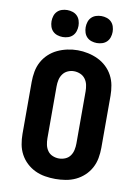

<svg xmlns="http://www.w3.org/2000/svg" viewBox="-103 -1032 806 1108"><g transform="rotate(10 300.0 -478.0)"><path d="M300 8Q270 8 239.5 3Q209 -2 181.5 -15Q154 -28 131.5 -49Q109 -70 94.5 -97Q80 -124 74.5 -154.5Q69 -185 69 -215V-520Q69 -550 74.5 -580.5Q80 -611 94.5 -638Q109 -665 131.5 -686Q154 -707 181.5 -720Q209 -733 239.5 -739.5Q270 -746 300 -746Q330 -746 360.5 -739.5Q391 -733 418.5 -720Q446 -707 468.5 -686Q491 -665 505.5 -638Q520 -611 525.5 -580.5Q531 -550 531 -520V-215Q531 -185 525.5 -154.5Q520 -124 505.5 -97Q491 -70 468.5 -49Q446 -28 418.5 -15Q391 -2 360.5 3Q330 8 300 8ZM300 -112Q319 -112 337 -119.5Q355 -127 366 -142.5Q377 -158 381 -177Q385 -196 385 -215V-520Q385 -539 381 -558Q377 -577 365.5 -592.5Q354 -608 336 -615.5Q318 -623 299 -623Q280 -623 262.5 -615Q245 -607 234 -591.5Q223 -576 219 -557.5Q215 -539 215 -520V-215Q215 -196 219 -177Q223 -158 234 -142.5Q245 -127 263 -119.5Q281 -112 300 -112ZM400 -806Q384 -806 368.5 -811Q353 -816 342 -827Q331 -838 326 -853.5Q321 -869 321 -885Q321 -901 326 -916.5Q331 -932 342 -943Q353 -954 368.5 -959Q384 -964 400 -964Q416 -964 431.5 -959Q447 -954 458 -943Q469 -932 474 -916.5Q479 -901 479 -885Q479 -869 474 -853.5Q469 -838 458 -827Q447 -816 431.5 -811Q416 -806 400 -806ZM200 -806Q184 -806 168.5 -811Q153 -816 142 -827Q131 -838 126 -853.5Q121 -869 121 -885Q121 -901 126 -916.5Q131 -932 142 -943Q153 -954 168.5 -959Q184 -964 200 -964Q216 -964 231.5 -959Q247 -954 258 -943Q269 -932 274 -916.5Q279 -901 279 -885Q279 -869 274 -853.5Q269 -838 258 -827Q247 -816 231.5 -811Q216 -806 200 -806Z"/></g></svg>

Font: Iosevka Custom Heavy Extended
Style: Regular
Weight: 900
Width: 7
Monospace: yes
Designer: Belleve Invis
Foundry: Belleve Invis
Version: Version 11.2.4; ttfautohint (v1.8.4)